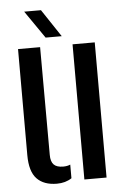

<svg xmlns="http://www.w3.org/2000/svg" viewBox="-54 -801 547 849"><g transform="rotate(-5 219.0 -377.0)"><path d="M44.5 -129.5V-600H142.5L143.5 -121.5Q143.5 -92 156.5 -78.5Q169.5 -65 198.5 -65Q216.5 -65 230 -71V-10.5Q202.5 8 164.5 8Q106.5 8 75.5 -24.2Q44.5 -56.5 44.5 -129.5ZM286.5 0V-600H385V0ZM170.5 -640 86 -762.5H160.5L242 -640Z"/></g></svg>

Font: Big Shoulders Stencil Text Thin SemiBold
Style: Regular
Weight: 600
Version: Version 2.001